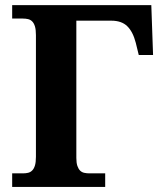

<svg xmlns="http://www.w3.org/2000/svg" viewBox="-20 -734 631 754"><path d="M574.2 -713.9 581.1 -518.1H524.9L513.2 -565.9Q502 -609.4 479.7 -631.1Q457.5 -652.8 417 -652.8H279.8V-113.8Q279.8 -94.2 283.9 -82.3Q288.1 -70.3 294.9 -63.7Q301.8 -57.1 311.3 -55.2Q320.8 -53.2 331.1 -53.2H393.1V0H27.8V-53.2H69.8Q81.1 -53.2 90.3 -55.4Q99.6 -57.6 106.4 -64.5Q113.3 -71.3 117.2 -84Q121.1 -96.7 121.1 -118.2V-596.2Q121.1 -617.7 117.2 -630.4Q113.3 -643.1 106.4 -649.9Q99.6 -656.7 90.3 -658.9Q81.1 -661.1 69.8 -661.1H27.8V-713.9Z"/></svg>

Font: Droids
Style: b
Weight: 700
Foundry: Ascender Corporation
Version: Version 1.00 build 113